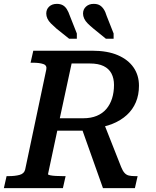

<svg xmlns="http://www.w3.org/2000/svg" viewBox="-44 -972 806 992"><path d="M374 -321 488 -347 582 -109Q590 -89 599.5 -78.5Q609 -68 622 -65Q635 -62 654 -62H667L653 0H488ZM295 -62 281 0H-24L-10 -62H1Q34 -62 57.5 -68.5Q81 -75 86 -96L195 -612Q200 -634 180 -641Q160 -648 125 -648H114L128 -710H432Q511 -710 564.5 -687Q618 -664 646 -623.5Q674 -583 674 -529Q674 -482 658 -444Q642 -406 611.5 -378Q581 -350 538 -332.5Q495 -315 441 -309Q430 -307 421 -304Q412 -301 404 -299Q396 -297 388 -297H252L204 -72Q204 -69 215 -66.5Q226 -64 244 -63Q262 -62 281 -62ZM420 -644H326L265 -361H386Q426 -361 456 -373.5Q486 -386 505.5 -409Q525 -432 535 -463.5Q545 -495 545 -533Q545 -567 532 -592Q519 -617 491.5 -630.5Q464 -644 420 -644ZM317 -890 353 -799V-772H313L248 -824Q231 -839 219 -851Q207 -863 201 -876Q195 -889 195 -902Q195 -924 210 -938Q225 -952 250 -952Q267 -952 279.5 -945.5Q292 -939 301 -925Q310 -911 317 -890ZM507 -890 543 -799V-772H503L439 -824Q421 -839 409 -851Q397 -863 391 -876Q385 -889 385 -902Q385 -924 400.5 -938Q416 -952 440 -952Q458 -952 470 -945.5Q482 -939 491.5 -925Q501 -911 507 -890Z"/></svg>

Font: Roboto Serif 20pt Medium
Style: Italic
Weight: 500
Italic angle: -10°
Version: Version 1.008